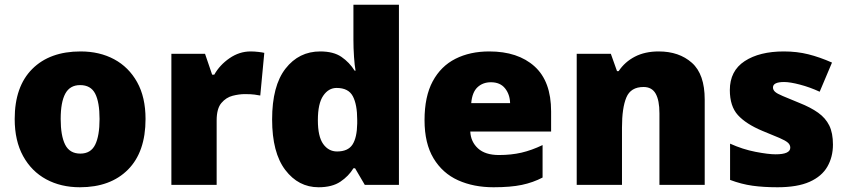

<svg xmlns="http://www.w3.org/2000/svg" viewBox="-20 -780 3574 810"><path d="M594 -278Q594 -139 520 -64.5Q446 10 317 10Q237 10 175 -23.5Q113 -57 77.5 -121.5Q42 -186 42 -278Q42 -415 116 -489Q190 -563 320 -563Q400 -563 461.5 -530Q523 -497 558.5 -433.5Q594 -370 594 -278ZM236 -278Q236 -207 255 -169.5Q274 -132 319 -132Q363 -132 381.5 -169.5Q400 -207 400 -278Q400 -349 381.5 -385Q363 -421 318 -421Q275 -421 255.5 -385Q236 -349 236 -278Z M1037 -563Q1053 -563 1070 -561Q1087 -559 1095 -557L1078 -377Q1068 -379 1053.5 -381Q1039 -383 1013 -383Q989 -383 961.5 -376Q934 -369 914 -345.5Q894 -322 894 -272V0H703V-553H845L875 -465H884Q907 -506 948.5 -534.5Q990 -563 1037 -563Z M1324 10Q1239 10 1183.5 -63Q1128 -136 1128 -276Q1128 -418 1184.5 -490.5Q1241 -563 1331 -563Q1387 -563 1420.5 -540Q1454 -517 1476 -482H1480Q1476 -503 1473.5 -540Q1471 -577 1471 -612V-760H1663V0H1519L1478 -70H1471Q1451 -37 1416 -13.5Q1381 10 1324 10ZM1402 -141Q1448 -141 1467 -170Q1486 -199 1487 -259V-274Q1487 -339 1468.5 -374Q1450 -409 1400 -409Q1366 -409 1343.5 -376Q1321 -343 1321 -273Q1321 -204 1343.5 -172.5Q1366 -141 1402 -141Z M2044 -563Q2165 -563 2235 -500Q2305 -437 2305 -310V-225H1964Q1966 -182 1996.5 -154Q2027 -126 2085 -126Q2137 -126 2180 -136Q2223 -146 2269 -168V-31Q2229 -10 2181.5 0Q2134 10 2062 10Q1978 10 1912.5 -19.5Q1847 -49 1809 -112Q1771 -175 1771 -273Q1771 -373 1805.5 -437Q1840 -501 1901.5 -532Q1963 -563 2044 -563ZM2051 -433Q2017 -433 1994.5 -412Q1972 -391 1968 -345H2132Q2131 -382 2110.5 -407.5Q2090 -433 2051 -433Z M2759 -563Q2845 -563 2899 -515Q2953 -467 2953 -360V0H2762V-302Q2762 -357 2746 -385Q2730 -413 2695 -413Q2641 -413 2622.5 -369Q2604 -325 2604 -242V0H2413V-553H2557L2583 -480H2590Q2616 -519 2658.5 -541Q2701 -563 2759 -563Z M3494 -170Q3494 -118 3470.5 -77Q3447 -36 3395.5 -13Q3344 10 3260 10Q3201 10 3154.5 3.5Q3108 -3 3060 -21V-174Q3113 -150 3167 -139.5Q3221 -129 3252 -129Q3314 -129 3314 -157Q3314 -169 3304 -178Q3294 -187 3268.5 -198Q3243 -209 3196 -228Q3127 -257 3093 -294.5Q3059 -332 3059 -400Q3059 -481 3121.5 -522Q3184 -563 3287 -563Q3342 -563 3390 -551Q3438 -539 3490 -516L3438 -393Q3397 -412 3355 -423Q3313 -434 3288 -434Q3241 -434 3241 -411Q3241 -401 3249.5 -393Q3258 -385 3282 -375Q3306 -365 3352 -346Q3400 -327 3431.5 -304.5Q3463 -282 3478.5 -250.5Q3494 -219 3494 -170Z"/></svg>

Font: Noto Sans Georgian Black
Style: Regular
Weight: 900
Designer: Monotype Design Team, Akaki Razmadze
Foundry: Google LLC
Version: Version 2.005; ttfautohint (v1.8.4.7-5d5b)